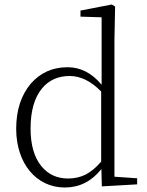

<svg xmlns="http://www.w3.org/2000/svg" viewBox="-20 -820 656 854"><path d="M268 14C333 14 387 -13 431 -68L433 9L590 0V-27L489 -34V-641L492 -791L477 -800L338 -773V-746L432 -743V-443C389 -495 338 -521 281 -521C214 -521 160 -497 117 -448C74 -397 52 -330 52 -247C52 -94 141 14 268 14ZM283 -26C234 -26 194 -44 164 -81C132 -120 116 -176 116 -248C116 -326 133 -386 167 -427C198 -464 239 -482 290 -482C338 -482 385 -459 430 -413V-101C407 -74 383 -55 360 -43C337 -32 312 -26 283 -26Z"/></svg>

Font: AllPunType ExtraLight
Style: Regular
Weight: 280
Version: 1.0